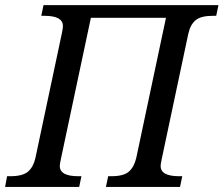

<svg xmlns="http://www.w3.org/2000/svg" viewBox="-41 -734 878 754"><path d="M375 0 383.8 -42H397Q444.3 -42 465.1 -60.1Q485.8 -78.1 494.1 -113.8L610.8 -664.1H315.9L198.2 -109.9Q193.8 -89.4 193.8 -82Q193.8 -42 266.1 -42H278.8L270 0H-21L-13.2 -42H0Q48.3 -42 69.3 -60.3Q90.3 -78.6 98.1 -113.8L202.1 -604Q206.1 -622.6 206.1 -631.8Q206.1 -671.9 133.8 -671.9H121.1L129.9 -713.9H816.9L808.1 -671.9H794.9Q747.6 -671.9 726.8 -654.3Q706.1 -636.7 698.2 -600.1L594.2 -109.9Q589.8 -89.4 589.8 -82Q589.8 -42 662.1 -42H674.8L666 0Z"/></svg>

Font: Droid Serif
Style: Italic
Weight: 400
Italic angle: -12°
Designer: Monotype Design team
Foundry: Monotype Imaging Inc.
Version: Version 1.03